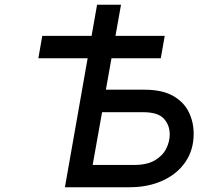

<svg xmlns="http://www.w3.org/2000/svg" viewBox="-20 -786 836 806"><path d="M141 -541.5 157.5 -635.5H671.5L655 -541.5ZM252.5 0 387.5 -766H488L424.5 -409.5H585.5Q661 -409.5 706.5 -383.5Q752 -357.5 772.5 -315.5Q793 -273.5 793 -225Q793 -156 758 -105.5Q723 -55 662.2 -27.5Q601.5 0 524 0ZM369 -93.5H542Q597.5 -93.5 630.2 -113Q663 -132.5 677.8 -162Q692.5 -191.5 692.5 -221.5Q692.5 -261.5 667.5 -288.2Q642.5 -315 581 -315H408.5Z"/></svg>

Font: Overpass Medium
Style: Italic
Weight: 500
Italic angle: -10°
Designer: Delve Withrington, Dave Bailey, Thomas Jockin
Foundry: Delve Fonts LLC
Version: Version 4.000